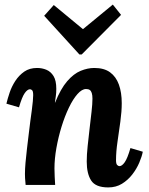

<svg xmlns="http://www.w3.org/2000/svg" viewBox="-20 -808 650 839"><path d="M453 11Q398 11 378.5 -19Q359 -49 359 -102Q359 -132 363 -169.5Q367 -207 371.5 -246Q376 -285 380 -319.5Q384 -354 384 -377Q384 -392 381 -401.5Q378 -411 372 -415Q366 -419 356 -419Q338 -419 318.5 -397Q299 -375 281 -337.5Q263 -300 249 -254.5Q235 -209 226.5 -161.5Q218 -114 218 -72Q218 -59 219 -35.5Q220 -12 221 0H92Q90 -21 89.5 -29.5Q89 -38 89 -48Q89 -69 91.5 -97.5Q94 -126 98 -159.5Q102 -193 106 -226Q109 -253 112.5 -278.5Q116 -304 119 -326.5Q122 -349 123.5 -366Q125 -383 125 -392Q125 -409 120.5 -413.5Q116 -418 111 -418Q100 -418 88 -401Q76 -384 63 -339L8 -355Q13 -376 22 -403Q31 -430 47 -454.5Q63 -479 86 -495Q109 -511 142 -511Q164 -511 183 -503Q202 -495 214 -475.5Q226 -456 226 -420Q226 -401 224 -389Q222 -377 220 -360H221Q245 -420 273.5 -453Q302 -486 332.5 -498.5Q363 -511 392 -511Q435 -511 461 -492Q487 -473 499.5 -438.5Q512 -404 512 -357Q512 -321 506 -277Q500 -233 493.5 -189Q487 -145 487 -108Q487 -92 492 -87Q497 -82 502 -82Q513 -82 525 -99Q537 -116 550 -161L604 -145Q600 -124 588.5 -97Q577 -70 558 -45.5Q539 -21 513 -5Q487 11 453 11ZM327 -570 173 -739 215 -786 342 -681H343L473 -788L509 -743L337 -570Z"/></svg>

Font: Lora
Style: Italic
Weight: 400
Italic angle: -3°
Designer: Olga Karpushina, Alexei Vanyashin (Cyrillic)
Foundry: Cyreal
Version: Version 3.008